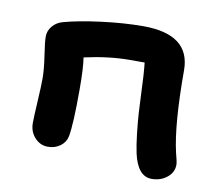

<svg xmlns="http://www.w3.org/2000/svg" viewBox="-62 -567 748 654"><g transform="rotate(10 311.5 -240.5)"><path d="M501 13.2Q453.1 13.2 436 -63Q430.2 -89.4 425.5 -130.9Q420.9 -172.4 419.2 -201.2Q417.5 -230 415.5 -276.4Q413.6 -322.8 413.1 -327.1Q412.6 -337.4 411.1 -353.3Q409.7 -369.1 409.2 -373H358.9Q285.6 -373 201.2 -354Q207 -318.8 207 -244.1Q207 -124.5 199.2 -82Q195.3 -60.5 177.2 -46.9Q159.2 -33.2 133.8 -33.2Q107.4 -33.2 88.6 -53.7Q69.8 -74.2 69.8 -104Q69.8 -123 73 -178.7Q76.2 -234.4 76.2 -258.8Q76.2 -290.5 69.1 -336.7Q62 -382.8 62 -401.9Q62 -421.4 75.4 -437.7Q88.9 -454.1 110.8 -460Q161.6 -474.1 239.3 -484.1Q316.9 -494.1 383.8 -494.1Q545.9 -494.1 545.9 -370.1Q545.9 -183.1 567.9 -88.9Q576.2 -58.6 576.2 -48.8Q576.2 -22.5 554.2 -4.6Q532.2 13.2 501 13.2Z"/></g></svg>

Font: Shantell Sans Irregular
Style: Regular
Weight: 600
Designer: Stephen Nixon, Anya Danilova, Shantell Martin
Foundry: Arrow Type
Version: Version 1.006;[9816181b4]